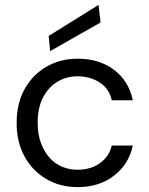

<svg xmlns="http://www.w3.org/2000/svg" viewBox="-20 -753 611 785"><path d="M297 12Q226 12 169.5 -21Q113 -54 80.5 -113Q48 -172 48 -250Q48 -330 80.5 -388.5Q113 -447 169.5 -480Q226 -513 297 -513Q387 -513 447 -467Q507 -421 523 -343H437Q427 -390 388 -415.5Q349 -441 296 -441Q253 -441 216.5 -420Q180 -399 157 -356.5Q134 -314 134 -251Q134 -204 147.5 -168Q161 -132 183 -107.5Q205 -83 234.5 -71Q264 -59 296 -59Q332 -59 360.5 -70.5Q389 -82 409.5 -104.5Q430 -127 437 -158H523Q507 -82 446.5 -35Q386 12 297 12ZM185 -544 179 -606 383 -733 391 -661Z"/></svg>

Font: DM Sans 17pt
Style: Regular
Weight: 400
Version: Version 4.004;gftools[0.9.30]